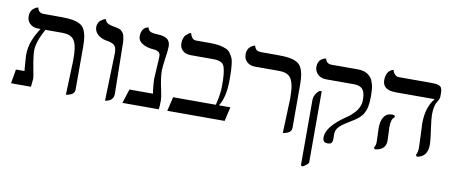

<svg xmlns="http://www.w3.org/2000/svg" viewBox="-68 -850 3184 1351"><g transform="rotate(10 1523.5 -174.0)"><path d="M411.1 12.2 419.9 -233.9Q419.9 -267.1 418.9 -282.2Q415.5 -354 391.4 -383.1Q367.2 -412.1 312 -412.1H189.9Q137.2 -316.4 137.2 -255.9Q137.2 -215.8 153.8 -127.9V-127Q165 -75.7 165 -58.1Q164.1 -47.9 161.9 -27.1Q159.7 -6.3 159.2 0H17.1L34.2 -101.1H95.2Q93.3 -131.3 90.8 -153.8Q86.9 -205.6 86.9 -211.9Q86.9 -243.2 92.3 -271.2Q97.7 -299.3 108.6 -325.2Q119.6 -351.1 129.4 -369.1Q139.2 -387.2 154.8 -412.1H133.8Q99.1 -413.6 78.1 -434.3Q57.1 -455.1 57.1 -485.8Q57.1 -503.4 62.7 -517.3Q68.4 -531.2 76.7 -538.6Q85 -545.9 93.3 -550.8Q101.6 -555.7 107.4 -556.6L112.8 -558.1Q122.1 -520 158.2 -520H284.2Q330.6 -520 360.8 -515.4Q391.1 -510.7 414.1 -499.5Q437 -488.3 449 -467.5Q460.9 -446.8 466.6 -417.5Q472.2 -388.2 472.2 -344.2V-34.2Q472.2 -22 465.8 -12.9Q459.5 -3.9 450.4 0.7Q441.4 5.4 432.6 8.3Q423.8 11.2 417.5 11.7Z M689.5 5.9 699.7 -335.9Q699.7 -376.5 682.9 -391.6Q666 -406.7 625.5 -412.1Q586.9 -418.9 562.7 -441.4Q538.6 -463.9 538.6 -494.1Q538.6 -509.8 544.7 -522.5Q550.8 -535.2 559.1 -541.7Q567.4 -548.3 575.9 -553Q584.5 -557.6 590.8 -558.6L596.7 -560.1Q598.6 -549.3 604.7 -541.5Q610.8 -533.7 621.3 -529.3Q631.8 -524.9 638.2 -522.9Q644.5 -521 655.8 -519Q670.4 -516.6 678.5 -514.9Q686.5 -513.2 697.5 -509.8Q708.5 -506.3 714.1 -501.5Q719.7 -496.6 726.3 -488.5Q732.9 -480.5 736.1 -469.2Q739.3 -458 741.5 -442.1Q743.7 -426.3 743.7 -405.8Q744.1 -370.6 746.6 -227.8Q749 -85 749.5 -51.8Q749.5 -36.6 743.4 -25.4Q737.3 -14.2 729.2 -8.5Q721.2 -2.9 711.7 0.7Q702.1 4.4 697 5.1Q691.9 5.9 689.5 5.9Z M1046.4 -272Q1046.4 -220.7 1065.4 -136.2Q1076.2 -86.9 1076.2 -64Q1076.2 -20 1072.3 0H812.5L845.2 -101.1H1013.2Q1007.8 -131.3 1004.4 -181.2Q1003.4 -188 1003.4 -204.1Q1003.4 -216.8 1008.3 -293.9Q1012.2 -347.7 1012.2 -369.1Q1012.2 -387.2 1000.5 -397Q988.8 -406.7 969.2 -408.2Q914.6 -411.6 882.8 -431.6Q851.1 -451.7 851.1 -481.9Q851.1 -502 856.4 -516.8Q861.8 -531.7 869.1 -538.6Q876.5 -545.4 884 -549.3Q891.6 -553.2 897 -553.7L902.3 -554.2Q904.3 -542.5 910.6 -534.9Q917 -527.3 928 -523.9Q939 -520.5 947 -519.5Q955.1 -518.6 968.3 -518.1Q984.9 -517.6 996.6 -515.9Q1008.3 -514.2 1022 -509.8Q1035.6 -505.4 1044.2 -498.3Q1052.7 -491.2 1058.6 -478.5Q1064.5 -465.8 1064.5 -448.2Q1064.5 -416.5 1055.2 -359.9Q1046.4 -294.9 1046.4 -272Z M1354 -522Q1390.1 -522 1417.2 -516.4Q1444.3 -510.7 1463.1 -502.9Q1481.9 -495.1 1494.1 -477.5Q1506.3 -460 1512.9 -445.6Q1519.5 -431.2 1522.7 -401.9Q1525.9 -372.6 1526.6 -351.8Q1527.3 -331.1 1527.3 -291Q1527.3 -164.1 1484.4 -101.1H1566.4L1543 0H1133.3L1157.2 -101.1H1462.4Q1463.4 -105.5 1467.8 -125Q1472.2 -144.5 1473.6 -153.1Q1475.1 -161.6 1477.8 -178.7Q1480.5 -195.8 1481.4 -211.7Q1482.4 -227.5 1482.4 -245.1Q1482.4 -292.5 1479.2 -322.3Q1476.1 -352.1 1470.2 -371.3Q1464.4 -390.6 1451.4 -399.4Q1438.5 -408.2 1423.8 -411.1Q1409.2 -414.1 1383.3 -414.1H1229Q1191.4 -414.1 1169.9 -433.8Q1148.4 -453.6 1148.4 -485.8Q1148.4 -505.9 1154.1 -521.5Q1159.7 -537.1 1168 -545.4Q1176.3 -553.7 1184.6 -559.3Q1192.9 -564.9 1198.2 -566.4L1204.1 -567.9Q1208 -548.3 1219 -535.2Q1230 -522 1247.1 -522Z M1960.9 12.2 1970.2 -234.9Q1970.2 -252 1967.8 -296.9Q1961.9 -360.4 1937.7 -386.7Q1913.6 -413.1 1861.8 -413.1H1687Q1652.8 -413.1 1629.9 -433.1Q1606.9 -453.1 1606.9 -486.8Q1606.9 -504.4 1612.5 -518.3Q1618.2 -532.2 1626.5 -539.6Q1634.8 -546.9 1642.8 -551.8Q1650.9 -556.6 1656.2 -557.6L1662.1 -559.1Q1670.4 -530.3 1689 -523.9Q1706.5 -521 1711.9 -521H1834Q1880.4 -521 1910.9 -516.4Q1941.4 -511.7 1964.1 -500.5Q1986.8 -489.3 1998.8 -468.5Q2010.7 -447.8 2016.4 -418.2Q2022 -388.7 2022 -344.2V-34.2Q2022 -22 2015.6 -12.9Q2009.3 -3.9 2000.2 0.7Q1991.2 5.4 1982.4 8.3Q1973.6 11.2 1967.3 11.7Z M2317.9 -38.1Q2317.9 -26.9 2318.8 -19Q2318.8 -5.4 2318.1 1.5Q2317.4 8.3 2314 16.1Q2310.5 23.9 2302.7 26.9Q2294.9 29.8 2281.7 29.8Q2248.5 29.8 2248.5 -7.8Q2248.5 -84 2383.8 -175.8Q2391.1 -180.7 2391.6 -181.2Q2399.9 -186 2411.1 -195.8Q2422.4 -205.6 2438.2 -222.4Q2454.1 -239.3 2464.8 -262.7Q2475.6 -286.1 2475.6 -310.1Q2475.6 -321.8 2475.3 -329.6Q2475.1 -337.4 2473.4 -348.9Q2471.7 -360.4 2468.8 -368.4Q2465.8 -376.5 2460 -385.3Q2454.1 -394 2446 -399.4Q2438 -404.8 2425.8 -408.4Q2413.6 -412.1 2397.9 -412.1H2195.8Q2159.2 -412.1 2136 -433.8Q2112.8 -455.6 2112.8 -486.8Q2112.8 -505.4 2118.9 -519.3Q2125 -533.2 2133.5 -539.8Q2142.1 -546.4 2150.4 -550.3Q2158.7 -554.2 2164.6 -554.7L2170.9 -555.2Q2178.2 -520 2216.8 -520H2401.9Q2424.3 -520 2442.6 -515.6Q2460.9 -511.2 2473.4 -502.2Q2485.8 -493.2 2495.4 -483.2Q2504.9 -473.1 2510.5 -458Q2516.1 -442.9 2519.8 -430.9Q2523.4 -418.9 2524.7 -400.9Q2525.9 -382.8 2526.4 -372.1Q2526.9 -361.3 2526.9 -344.2Q2526.9 -323.2 2525.1 -305.4Q2523.4 -287.6 2520.8 -273.7Q2518.1 -259.8 2512.7 -246.8Q2507.3 -233.9 2502.7 -224.9Q2498 -215.8 2489 -206.1Q2480 -196.3 2473.9 -190.2Q2467.8 -184.1 2455.6 -175.5Q2443.4 -167 2435.5 -162.1Q2427.7 -157.2 2412.6 -147.9Q2385.7 -131.3 2372.6 -122.6Q2359.4 -113.8 2344.5 -99.9Q2329.6 -85.9 2323.7 -71.5Q2317.9 -57.1 2317.9 -38.1ZM2139.6 220.2 2126 214.8V-251Q2126 -292 2164.6 -324.2H2179.7V183.1Q2179.7 196.3 2139.6 220.2Z M2972.2 -295.9Q2972.2 -270.5 2982.4 -196.8Q2994.1 -120.6 2994.1 -85Q2994.1 1.5 2919.4 13.2L2910.2 2Q2922.4 -20 2922.4 -48.8Q2922.4 -61 2921.1 -93Q2919.9 -125 2919.4 -136.2Q2915.5 -202.6 2915.5 -223.1Q2915.5 -340.3 2972.2 -407.2H2694.3Q2599.1 -407.2 2599.1 -478Q2599.1 -499 2604.5 -515.1Q2609.9 -531.2 2617.4 -539.6Q2625 -547.9 2632.8 -552.7Q2640.6 -557.6 2646 -558.6L2651.4 -560.1Q2655.3 -542 2667.7 -529.1Q2680.2 -516.1 2696.3 -516.1H2930.2Q2951.7 -516.1 2963.1 -514.6Q2974.6 -513.2 2986.6 -507.8Q2998.5 -502.4 3003.4 -490.2Q3008.3 -478 3008.3 -458V-434.1Q3008.3 -429.2 3007.8 -425.3Q3007.3 -421.4 3005.6 -417Q3003.9 -412.6 3002.9 -410.6Q3002 -408.7 2999 -403.1Q2996.1 -397.5 2995.1 -396Q2987.8 -383.8 2984.1 -375.5Q2980.5 -367.2 2976.3 -345.7Q2972.2 -324.2 2972.2 -295.9ZM2692.4 -159.2Q2692.4 -151.9 2694.3 -111.8Q2696.3 -73.7 2696.3 -62Q2696.3 -26.9 2675 -8.1Q2653.8 10.7 2617.2 13.2L2610.4 1Q2622.6 -13.2 2622.6 -41Q2622.6 -43.9 2621.8 -61Q2621.1 -78.1 2621.1 -88.9Q2619.1 -128.9 2619.1 -138.2Q2619.1 -187 2636 -215.8Q2652.8 -244.6 2685.5 -248Q2689.5 -249 2697.3 -249Q2706.5 -249 2716.3 -244.1V-231.9Q2692.4 -217.3 2692.4 -159.2Z"/></g></svg>

Font: Common Serif News
Style: Regular
Weight: 450
Designer: Philipp H. Poll, Khaled Hosny
Foundry: Stefan Peev, Context Ltd.
Version: Version 1.026